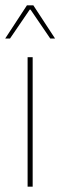

<svg xmlns="http://www.w3.org/2000/svg" viewBox="-20 -700 227 720"><path d="M83.5 0V-485.5H102.5V0ZM81 -680H105L186.5 -555.5H168.5L94.5 -664H91.5L17.5 -555.5H-0.5Z"/></svg>

Font: Anek Telugu Thin
Style: Regular
Weight: 250
Version: Version 1.003